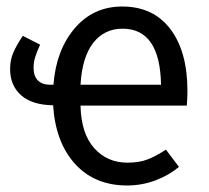

<svg xmlns="http://www.w3.org/2000/svg" viewBox="-20 -558 640 589"><path d="M553 -234H227Q229 -148 269 -103.5Q309 -59 371 -59Q406 -59 431.5 -68.5Q457 -78 489 -99L529 -46Q498 -20 456.5 -4.5Q415 11 370 11Q270 11 210 -55.5Q150 -122 143 -235Q78 -236 44.5 -266Q11 -296 11 -346Q11 -374 21 -397Q31 -420 50 -448L103 -421Q93 -399 88 -383Q83 -367 83 -350Q83 -325 96 -311.5Q109 -298 134 -298H144Q152 -404 209 -471Q266 -538 355 -538Q450 -538 502.5 -469Q555 -400 555 -279Q555 -256 553 -234ZM474 -298Q471 -470 356 -470Q300 -470 266 -426.5Q232 -383 227 -298Z"/></svg>

Font: Fira Mono
Style: Regular
Weight: 400
Designer: Carrois Corporate & Edenspiekermann AG
Foundry: Carrois Corporate GbR & Edenspiekermann AG
Version: Version 3.206